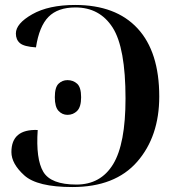

<svg xmlns="http://www.w3.org/2000/svg" viewBox="-20 -744 693 774"><path d="M272 10Q444 10 533 -92Q622 -194 622 -355Q622 -535 534.5 -629.5Q447 -724 283 -724Q176 -724 110 -686.5Q44 -649 44 -609Q44 -584 60.5 -570Q77 -556 125 -553Q138 -638 175.5 -676Q213 -714 284 -714Q382 -714 434 -633Q486 -552 486 -347Q486 -164 436 -82Q386 0 288 0Q185 0 154.5 -51.5Q124 -103 132 -220Q26 -224 26 -131Q26 -84 78 -37Q130 10 272 10ZM252 -281Q275 -281 291 -297Q307 -313 307 -352Q307 -392 291 -406.5Q275 -421 252 -421Q231 -421 216 -406.5Q201 -392 201 -352Q201 -313 216 -297Q231 -281 252 -281Z"/></svg>

Font: Noto Serif Display Semi
Style: Regular
Weight: 600
Designer: Monotype Design Team
Foundry: Monotype Imaging Inc.
Version: Version 1.900